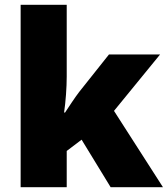

<svg xmlns="http://www.w3.org/2000/svg" viewBox="-20 -780 699 800"><path d="M258 -461Q258 -427 255 -386Q252 -345 247 -311H251Q262 -328 279.5 -354Q297 -380 310 -397L434 -553H647L455 -318L659 0H441L320 -198L258 -151V0H66V-760H258Z"/></svg>

Font: Noto Sans Oriya Blk
Style: Regular
Weight: 900
Designer: Amélie Bonet and Sol Matas
Foundry: Google LLC
Version: Version 2.006; ttfautohint (v1.8.4.7-5d5b)